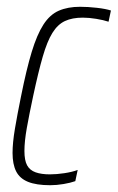

<svg xmlns="http://www.w3.org/2000/svg" viewBox="-20 -538 347 566"><path d="M128 8Q87 8 62.5 -2Q38 -12 27.5 -33Q17 -54 17 -87Q17 -117 24 -158.5Q31 -200 42 -254Q58 -334 73.5 -385Q89 -436 108 -465.5Q127 -495 153.5 -506.5Q180 -518 216 -518Q239 -518 265.5 -515Q292 -512 307 -507L300 -474Q285 -479 263.5 -482.5Q242 -486 224 -486Q193 -486 171.5 -476Q150 -466 134.5 -441Q119 -416 106 -371Q93 -326 78 -256Q66 -200 59 -160.5Q52 -121 52 -93Q52 -65 60 -50.5Q68 -36 85 -30Q102 -24 127 -24Q147 -24 170 -27.5Q193 -31 209 -37L202 -4Q188 1 167.5 4.5Q147 8 128 8Z"/></svg>

Font: Saira ExtraCondensed Thin
Style: Italic
Weight: 250
Width: 2
Italic angle: -12°
Designer: Hector Gatti with collaboration of the Omnibus-Type team
Foundry: Omnibus-Type
Version: Version 1.101